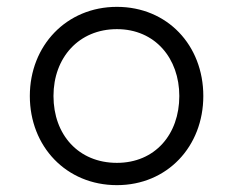

<svg xmlns="http://www.w3.org/2000/svg" viewBox="-20 -530 680 560"><path d="M321 -510C174 -510 67 -397 67 -250C67 -103 173 10 321 10C468 10 573 -103 573 -250C573 -398 468 -510 321 -510ZM136 -250C136 -362 210 -445 321 -445C433 -445 503 -359 503 -250C503 -138 432 -55 321 -55C209 -55 136 -137 136 -250Z"/></svg>

Font: altertype_V2
Style: Regular
Weight: 400
Designer: Simon Renaud
Version: Version 2.001;Glyphs 3.1.2 (3151)